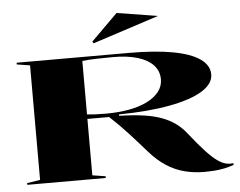

<svg xmlns="http://www.w3.org/2000/svg" viewBox="-61 -1019 1386 1109"><g transform="rotate(-5 632.0 -464.5)"><path d="M1083 15Q1019 15 964 0.5Q909 -14 860 -46Q811 -78 766 -129Q714 -189 665 -242.5Q616 -296 559 -349H433V-22L509 -10V0H54V-10L130 -22V-686L54 -698V-708H704Q855 -708 958.5 -689Q1062 -670 1115 -633Q1168 -596 1168 -543Q1168 -489 1103 -448.5Q1038 -408 914 -384.5Q790 -361 617 -359V-351Q697 -349 757.5 -340.5Q818 -332 863.5 -315Q909 -298 943.5 -272.5Q978 -247 1006 -210Q1056 -147 1093.5 -106.5Q1131 -66 1160.5 -45.5Q1190 -25 1216 -21Q1234 -18 1251 -21V-11Q1225 -1 1194.5 5Q1164 11 1134.5 13Q1105 15 1083 15ZM541 -370Q617 -370 678 -381.5Q739 -393 783.5 -415.5Q828 -438 852 -469.5Q876 -501 876 -540Q876 -588 844.5 -622Q813 -656 754 -674Q695 -692 612 -692Q556 -692 511 -690.5Q466 -689 433 -685V-375Q450 -373 477.5 -371.5Q505 -370 541 -370ZM507 -781 500 -791 654 -944 891 -906Z"/></g></svg>

Font: Kalnia Expanded Medium
Style: Regular
Weight: 500
Width: 7
Designer: Frida Medrano
Foundry: Frida Medrano
Version: Version 1.105